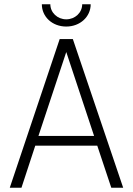

<svg xmlns="http://www.w3.org/2000/svg" viewBox="-20 -884 625 904"><path d="M292 -759C357 -759 407 -805 407 -864H367C367 -824 333 -793 292 -793C251 -793 217 -824 217 -864H177C177 -805 226 -759 292 -759ZM504 0H560L323 -700H261L26 0H81L146 -198H438ZM161 -244 292 -639 423 -244Z"/></svg>

Font: Arthouse Owned Light
Style: Regular
Weight: 300
Designer: Jeremy Tribby
Foundry: Tribby Type
Version: Version 1.000;PS 001.000;hotconv 1.0.88;makeotf.lib2.5.64775